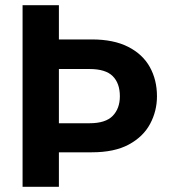

<svg xmlns="http://www.w3.org/2000/svg" viewBox="-20 -720 656 740"><path d="M67 0V-700H207V-568H334Q418 -568 474 -539.5Q530 -511 557.5 -461.5Q585 -412 585 -349Q585 -292 558.5 -242.5Q532 -193 476.5 -163Q421 -133 334 -133H207V0ZM207 -245H325Q387 -245 414.5 -273.5Q442 -302 442 -349Q442 -399 414.5 -426.5Q387 -454 325 -454H207Z"/></svg>

Font: DM Sans 20pt ExtraBold
Style: Regular
Weight: 800
Version: Version 4.004;gftools[0.9.30]